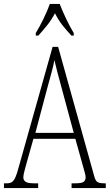

<svg xmlns="http://www.w3.org/2000/svg" viewBox="-21 -951 555 971"><path d="M-1 0V-24H13Q30 -24 39.5 -30.5Q49 -37 57 -54.5Q65 -72 74 -107L245 -714H273L455 -62Q461 -38 471 -31Q481 -24 506 -24H514V0H341V-24H361Q392 -24 402 -31.5Q412 -39 412 -55Q412 -63 407 -81Q402 -99 397 -117L360 -249H148L115 -132Q110 -113 103.5 -89.5Q97 -66 97 -54Q97 -40 108 -32Q119 -24 150 -24H172V0ZM158 -279H352L295 -490Q280 -545 270 -583Q260 -621 254 -647Q250 -621 239.5 -584Q229 -547 218 -505ZM160 -784Q178 -813 198.5 -855Q219 -897 231 -931H281Q294 -897 314 -855Q334 -813 352 -784V-771H340Q314 -799 294 -824.5Q274 -850 257 -884Q239 -850 218.5 -824.5Q198 -799 173 -771H160Z"/></svg>

Font: Noto Serif Hebrew ExtraCondensed ExtraLight
Style: Regular
Weight: 200
Width: 2
Designer: Monotype Design Team
Foundry: Monotype Imaging Inc.
Version: Version 2.004; ttfautohint (v1.8.4.7-5d5b)